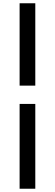

<svg xmlns="http://www.w3.org/2000/svg" viewBox="-20 -871 336 1175"><path d="M100 -347V-851H196V-347ZM100 284V-235H196V284Z"/></svg>

Font: Source Han Sans TC
Style: Bold
Weight: 700
Designer: Ryoko NISHIZUKA Ë•øÂ°öÊ∂ºÂ≠ê (kana, bopomofo & ideographs); Paul D. Hunt (Latin, Greek & Cyrillic); Sandoll Communicatio
Foundry: Adobe
Version: Version 2.004;hotconv 1.0.118;makeotfexe 2.5.65603